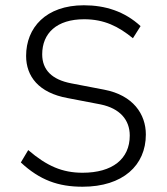

<svg xmlns="http://www.w3.org/2000/svg" viewBox="-20 -698 632 728"><path d="M293 10C446 10 533 -71 533 -188C533 -265 485 -337 375 -358L250 -382C177 -396 140 -433 140 -492C140 -572 195 -625 299 -625C375 -625 429 -598 484 -553L513 -599C452 -655 379 -678 298 -678C154 -678 79 -593 79 -486C79 -409 126 -346 237 -326L362 -302C434 -287 472 -244 472 -184C472 -95 406 -43 293 -43C217 -43 158 -68 87 -129L59 -82C131 -15 201 10 293 10Z"/></svg>

Font: Gantari Light
Style: Regular
Weight: 300
Designer: Anugrah Pasau
Foundry: Lafontype
Version: Version 1.000